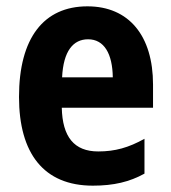

<svg xmlns="http://www.w3.org/2000/svg" viewBox="-20 -576 539 606"><path d="M256 -556C118 -556 40 -456 40 -270C40 -92 118 10 273 10C339 10 389 -2 436 -28V-138C386 -110 343 -98 290 -98C214 -98 177 -144 175 -236H463V-309C463 -463 387 -556 256 -556ZM258 -452C309 -452 335 -406 336 -332H176C180 -415 211 -452 258 -452Z"/></svg>

Font: Noto Sans Lao Looped Condensed
Style: Bold
Weight: 700
Width: 3
Designer: Mark Frömberg, Ben Mitchell
Foundry: The Fontpad Ltd
Version: Version 1.002